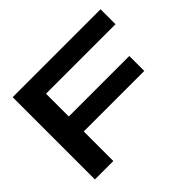

<svg xmlns="http://www.w3.org/2000/svg" viewBox="-153 -948 1180 1180"><g transform="rotate(-45 437.0 -357.5)"><path d="M70 0V-715H834V-585H230V-387H756V-257H230V0Z"/></g></svg>

Font: Zen Dots
Style: Regular
Weight: 400
Designer: Yoshimichi Ohira
Foundry: A-1 Corp ZenFonts
Version: Version 1.000; ttfautohint (v1.8.3)